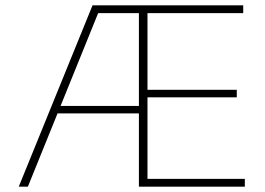

<svg xmlns="http://www.w3.org/2000/svg" viewBox="-20 -696 987 716"><path d="M50 0 325 -676H505V-647H346L84 0ZM180 -273V-301H513V-273ZM516 0V-29H893V0ZM498 0V-676H530V0ZM510 -333V-361H863V-333ZM516 -647V-676H887V-647Z"/></svg>

Font: Outfit Thin Thin
Style: Regular
Weight: 250
Version: Version 1.100;gftools[0.9.27]